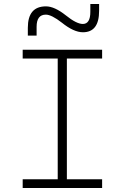

<svg xmlns="http://www.w3.org/2000/svg" viewBox="-20 -943 626 963"><path d="M93.8 0V-43.9H269.5V-649.4H93.8V-693.4H492.2V-649.4H315.4V-43.9H492.2V0ZM119.6 -764.6V-803.7Q119.6 -911.1 210.4 -911.1Q253.4 -911.1 310.5 -865.7Q363.8 -822.8 395.5 -822.8Q433.1 -822.8 433.1 -883.8V-922.9H477.1V-888.7Q477.1 -781.2 396 -781.2Q350.1 -781.2 290.5 -829.1Q238.3 -869.6 210 -869.6Q163.6 -869.6 163.6 -808.6V-764.6Z"/></svg>

Font: Cascadia Code NF ExtraLight
Style: Regular
Weight: 200
Monospace: yes
Designer: Aaron Bell
Foundry: Saja Typeworks
Version: Version 2404.023; ttfautohint (v1.8.4)